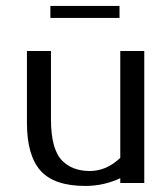

<svg xmlns="http://www.w3.org/2000/svg" viewBox="-20 -610 561 640"><path d="M69.8 0ZM147.9 -590.3H378.4V-550.3H147.9ZM380.9 -84V-439.9H460.9V0H380.9V-16.1Q326.2 9.8 264.2 9.8Q160.6 9.8 115.2 -41Q69.8 -91.8 69.8 -200.2V-439.9H149.9V-211.9Q149.9 -110.8 188.5 -73.2Q222.7 -40 279.1 -40Q335.4 -40 380.9 -84Z"/></svg>

Font: Pfennig
Style: Medium
Weight: 500
Version: Version 20120410 ; ttfautohint (v0.8)